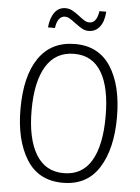

<svg xmlns="http://www.w3.org/2000/svg" viewBox="-61 -956 740 1013"><g transform="rotate(5 309.5 -449.5)"><path d="M310 10Q181 10 117.5 -92Q54 -194 54 -359Q54 -534 120 -629.5Q186 -725 312 -725Q437 -725 501 -626Q565 -527 565 -358Q565 -192 501.5 -91Q438 10 310 10ZM310 -41Q408 -41 456.5 -123Q505 -205 505 -358Q505 -511 456.5 -592Q408 -673 312 -673Q213 -673 163 -590.5Q113 -508 113 -358Q113 -207 163 -124Q213 -41 310 -41ZM376 -800Q357 -800 341 -809Q325 -818 302 -835Q283 -850 270.5 -857Q258 -864 245 -864Q227 -864 214.5 -848Q202 -832 198 -800H161Q166 -851 187.5 -880Q209 -909 245 -909Q264 -909 281 -900Q298 -891 320 -874Q339 -859 351 -852Q363 -845 376 -845Q415 -845 424 -909H460Q457 -857 434.5 -828.5Q412 -800 376 -800Z"/></g></svg>

Font: Noto Sans Display Light Narrow
Style: Regular
Weight: 300
Width: 4
Designer: Monotype Design team
Foundry: Monotype Imaging Inc.
Version: Version 1.000